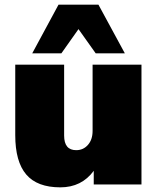

<svg xmlns="http://www.w3.org/2000/svg" viewBox="-20 -785 670 817"><path d="M117.2 -558.1 229 -765.1H398.9L511.2 -558.1H387.2L314 -661.1L241.2 -558.1ZM236.8 12.2Q138.2 12.2 91.6 -42.5Q44.9 -97.2 44.9 -210V-509.8H252.9V-208Q252.9 -146 304.2 -146Q334.5 -146 354.2 -168.5Q374 -190.9 374 -228V-509.8H582V0H378.9V-58.1Q327.1 12.2 236.8 12.2Z"/></svg>

Font: Mulish ExtraBlack
Style: Regular
Weight: 1000
Designer: Vernon Adams
Foundry: Vernon Adams
Version: Version 3.603; ttfautohint (v1.8.3)